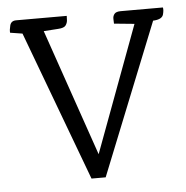

<svg xmlns="http://www.w3.org/2000/svg" viewBox="-42 -526 550 567"><g transform="rotate(-5 233.0 -242.5)"><path d="M92 -482 247 -33 215 -18 384 -473 441 -479 249 0H207L28 -480ZM26 -485H176Q176 -480 175.5 -472Q175 -464 170 -457Q165 -450 148 -449L104 -446L43 -444L5 -450Q4 -458 7.5 -471.5Q11 -485 26 -485ZM336 -485H461Q463 -478 459.5 -464.5Q456 -451 433 -449L416 -448L374 -444L313 -450Q313 -455 312.5 -463.5Q312 -472 317 -478.5Q322 -485 336 -485Z"/></g></svg>

Font: Karma Variable Light
Style: Regular
Weight: 300
Designer: Joana Correia
Foundry: Indian Type Foundry
Version: Version 3.000